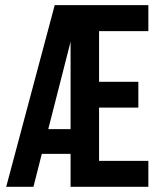

<svg xmlns="http://www.w3.org/2000/svg" viewBox="-20 -720 620 740"><path d="M252 0V-127H141.1L108.9 0H3.9L190.9 -700.2H551.8V-600.1H361.8V-404.8H513.2V-305.2H361.8V-100.1H551.8V0ZM166 -222.2H252V-559.1Z"/></svg>

Font: VL Bebas Neue Bold
Style: Regular
Weight: 700
Designer: Ryoichi Tsunekawa
Foundry: Ryoichi Tsunekawa
Version: Version 1.300